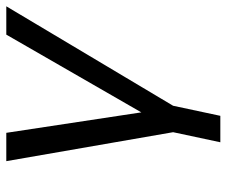

<svg xmlns="http://www.w3.org/2000/svg" viewBox="-75 -495 720 610"><g transform="rotate(-90 285.0 -190.0)"><path d="M138 150 170 0 78 -530H168L233 -101L480 -530H570L254 0L222 150Z"/></g></svg>

Font: Geist Regular
Style: Italic
Weight: 400
Italic angle: -12°
Designer: Basement.studio, Andrés Briganti, Mateo Zaragoza
Foundry: Basement.studio, Vercel, Andrés Briganti, Guido Ferreyra, Mateo Zaragoza
Version: Version 1.500; ttfautohint (v1.8.4.7-5d5b)